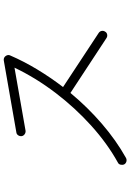

<svg xmlns="http://www.w3.org/2000/svg" viewBox="147 -876 705 1040"><g transform="rotate(-90 500.0 -355.5)"><path d="M165 -26Q155 -21 145 -24Q135 -27 130 -36Q126 -45 128.5 -55.5Q131 -66 140 -70Q243 -127 340 -214.5Q437 -302 518 -408.5Q599 -515 654 -630L312 -570Q302 -569 293.5 -575Q285 -581 283 -591Q282 -602 288 -610.5Q294 -619 304 -620L693 -688Q708 -690 717 -678Q726 -665 720 -653Q688 -579 644.5 -507Q601 -435 549 -367L842 -174Q851 -168 853 -158Q855 -148 849 -139Q844 -130 833.5 -128Q823 -126 814 -132L517 -327Q440 -234 350 -156.5Q260 -79 165 -26Z"/></g></svg>

Font: Zen Kurenaido
Style: Regular
Weight: 400
Designer: Yoshimichi Ohira
Foundry: Positype
Version: Version 1.001